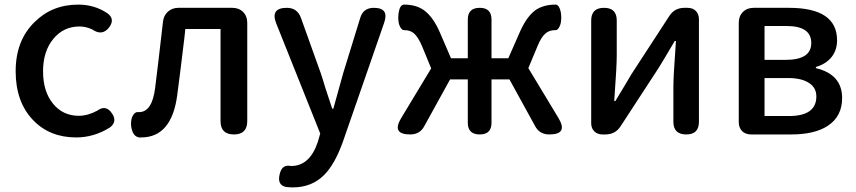

<svg xmlns="http://www.w3.org/2000/svg" viewBox="-20 -584 3720 834"><path d="M311 13Q196 13 124 -62Q48 -141 48 -274.5Q48 -408 130 -488Q206 -564 320 -564Q391 -564 447 -526Q481 -501 454 -465Q424 -426 381 -456Q353 -469 325 -469Q256 -469 211.5 -415Q167 -361 167 -274Q167 -187 210 -134Q253 -81 322 -81Q361 -81 402 -103Q441 -132 468 -89Q490 -55 457 -30Q388 13 311 13Z M584 13Q562 9 554 -17Q546 -40 551 -66Q554 -79 562 -89Q571 -99 582 -97Q583 -97 584 -97Q641 -97 654 -203Q666 -298 688 -490Q691 -517 709.5 -533.5Q728 -550 755 -550H874H989Q1018 -550 1036 -532Q1054 -514 1054 -485V-58Q1054 0 996 0Q938 0 938 -58V-458H785Q784 -445 781 -420Q761 -254 750 -172Q726 13 593 13Q589 13 584 13Z M1252 230Q1240 230 1222 228Q1183 220 1195 172Q1205 129 1243 137Q1244 137 1245 137Q1325 137 1360 34L1371 -4L1180 -482Q1153 -550 1226 -550Q1271 -550 1287 -507L1373 -267Q1380 -247 1393 -203Q1413 -142 1423 -112H1428L1471 -267L1545 -507Q1558 -550 1604 -550Q1671 -550 1649 -486L1570 -258L1469 33Q1434 130 1388 176Q1334 230 1252 230Z M1762 0Q1680 0 1722 -70L1853 -287L1813 -384Q1796 -424 1777 -440Q1761 -453 1737 -453Q1736 -453 1735 -453Q1728 -452 1720 -464Q1714 -474 1712 -484Q1708 -508 1712 -531Q1717 -561 1733 -564Q1734 -564 1735 -564Q1787 -564 1821 -540Q1860 -512 1889 -447L1939 -331H2012V-499Q2012 -550 2064 -550Q2115 -550 2115 -499V-331H2188L2239 -447Q2268 -512 2306 -540Q2341 -564 2393 -564Q2394 -564 2395 -564Q2410 -561 2416 -531Q2420 -507 2416 -485Q2414 -474 2408 -464Q2400 -452 2393 -453Q2392 -453 2391 -453Q2367 -453 2351 -440Q2331 -424 2315 -384L2275 -288L2362 -144L2406 -71Q2449 0 2366 0Q2323 0 2304 -37L2193 -239H2115V-51Q2115 0 2064 0Q2012 0 2012 -51V-239H1935L1823 -36Q1804 0 1762 0Z M2597 0Q2575 0 2561.5 -13.5Q2548 -27 2548 -49V-495Q2548 -550 2604 -550Q2659 -550 2659 -495V-345Q2659 -296 2650 -174Q2649 -155 2648 -145H2653Q2663 -162 2688.5 -204Q2714 -246 2723 -262L2887 -514Q2910 -550 2953 -550H2966Q2989 -550 3002.5 -536.5Q3016 -523 3016 -500V-275V-55Q3016 0 2961 0Q2905 0 2905 -55V-205Q2905 -253 2914 -374Q2915 -395 2916 -406H2911Q2861 -321 2841 -289L2676 -36Q2653 0 2610 0Z M3243 0Q3218 0 3203.5 -14.5Q3189 -29 3189 -54V-485Q3189 -514 3207 -532Q3225 -550 3254 -550H3407Q3616 -550 3616 -409Q3616 -366 3592 -336Q3568 -306 3524 -293V-288Q3638 -261 3638 -158Q3638 -78 3575 -37Q3518 0 3417 0H3303ZM3301 -80H3407Q3526 -80 3526 -165Q3526 -203 3495 -223Q3463 -245 3403 -245H3301V-162ZM3301 -324H3393Q3504 -324 3504 -397Q3504 -471 3397 -471H3301V-397Z"/></svg>

Font: GenSenRounded TW M
Style: Regular
Weight: 500
Version: Version 1.501;PS 1;hotconv 16.6.51;makeotf.lib2.5.65220